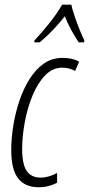

<svg xmlns="http://www.w3.org/2000/svg" viewBox="-20 -786 378 816"><path d="M144.5 9.8Q86.4 9.8 57.1 -27.8Q27.8 -65.4 27.8 -148.9Q27.8 -195.8 36.1 -249.3Q44.4 -302.7 61.3 -354Q78.1 -405.3 104 -447.5Q129.9 -489.7 165 -514.9Q200.2 -540 245.6 -540Q288.6 -540 316.4 -523.9L299.3 -484.4Q274.4 -498.5 245.1 -498.5Q203.1 -498.5 171.4 -465.3Q139.6 -432.1 117.9 -379.2Q96.2 -326.2 85.2 -266.1Q74.2 -206.1 74.2 -152.8Q74.2 -86.9 93.8 -59.1Q113.3 -31.2 152.3 -31.2Q169.9 -31.2 187.7 -36.4Q205.6 -41.5 222.7 -50.8V-9.3Q208 -1.5 188 4.2Q168 9.8 144.5 9.8ZM125 -606 127 -614.7Q157.2 -646.5 189.9 -687.7Q222.7 -729 244.1 -766.1H283.2Q287.1 -746.6 297.1 -717Q307.1 -687.5 318.6 -659.2Q330.1 -630.9 338.4 -614.7L337.4 -606H314.5Q300.3 -627.4 283.9 -656.5Q267.6 -685.5 255.4 -716.8Q232.4 -687.5 205.1 -658.7Q177.7 -629.9 148.9 -606Z"/></svg>

Font: Open Sans Condensed Light
Style: Italic
Weight: 300
Width: 3
Italic angle: -12°
Designer: Monotype Design Team
Foundry: Monotype Imaging Inc.
Version: Version 3.000; ttfautohint (v1.8.4)